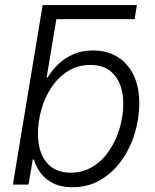

<svg xmlns="http://www.w3.org/2000/svg" viewBox="-20 -748 628 778"><path d="M177.2 -670.4 152.8 -727.5H534.7L525.4 -670.4ZM273.4 10.7Q227.1 10.7 195.3 -5.4Q163.6 -21.5 144.8 -47.1Q126 -72.8 117.2 -101.6H112.8L95.7 0H32.2L152.8 -727.5H217.8L168.9 -433.6H172.9Q189.9 -462.4 215.6 -487.3Q241.2 -512.2 276.4 -527.8Q311.5 -543.5 356.4 -543.5Q414.6 -543.5 456.8 -517.1Q499 -490.7 521.7 -442.9Q544.4 -395 544.4 -329.6Q544.4 -268.1 525.9 -207.3Q507.3 -146.5 472.2 -97.4Q437 -48.3 387 -18.8Q336.9 10.7 273.4 10.7ZM266.1 -48.3Q316.4 -48.3 356.2 -73Q396 -97.7 423.3 -138.7Q450.7 -179.7 465.1 -229.2Q479.5 -278.8 479.5 -328.1Q479.5 -399.4 445.3 -442.1Q411.1 -484.9 346.7 -484.9Q295.4 -484.9 255.9 -460.2Q216.3 -435.5 189 -394.8Q161.6 -354 147.7 -304.4Q133.8 -254.9 133.8 -205.1Q133.8 -133.8 167.7 -91.1Q201.7 -48.3 266.1 -48.3Z"/></svg>

Font: Inter 20pt Light
Style: Italic
Weight: 300
Italic angle: -9.3988°
Version: Version 4.001;git-66647c0bb